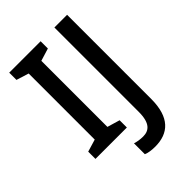

<svg xmlns="http://www.w3.org/2000/svg" viewBox="-263 -820 1124 1124"><g transform="rotate(-45 299.0 -258.5)"><path d="M296 0V-60L218 -83V-630L296 -654V-714H36V-654L113 -630V-83L36 -60V0ZM334 197C445 197 515 135 515 -17V-714H410V-15C410 79 374 105 326 105C301 105 279 101 260 95V185C279 193 304 197 334 197Z"/></g></svg>

Font: Noto Sans Devanagari UI SemiCondensed Medium
Style: Regular
Weight: 500
Width: 4
Designer: Jelle Bosma - Monotype Design Team
Foundry: Monotype Imaging Inc.
Version: Version 2.004